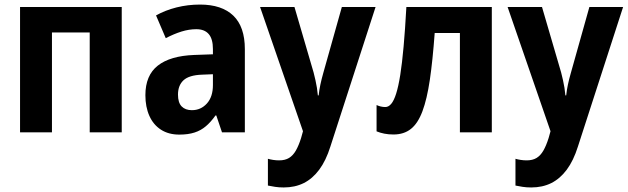

<svg xmlns="http://www.w3.org/2000/svg" viewBox="-20 -577 2738 837"><path d="M510.7 -546.4V0H371.1V-435.5H206.5V0H67.4V-546.4Z M852.1 -557.1Q946.8 -557.1 997.1 -508.8Q1047.4 -460.4 1047.4 -362.8V0H947.8L922.9 -73.7H919.4Q899.4 -45.4 877.7 -26.9Q856 -8.3 828.1 0.7Q800.3 9.8 761.7 9.8Q714.8 9.8 681.6 -11.7Q648.4 -33.2 631.1 -72Q613.8 -110.8 613.8 -162.1Q613.8 -248.5 668 -291Q722.2 -333.5 826.7 -337.4L908.2 -340.3V-363.3Q908.2 -407.2 889.9 -428.5Q871.6 -449.7 835.9 -449.7Q804.2 -449.7 771.2 -439.5Q738.3 -429.2 702.6 -410.6L660.2 -509.8Q700.2 -532.2 749.5 -544.7Q798.8 -557.1 852.1 -557.1ZM908.2 -253.4 860.8 -251.5Q804.2 -249.5 780 -227.1Q755.9 -204.6 755.9 -164.6Q755.9 -129.4 772 -113Q788.1 -96.7 816.4 -96.7Q855.5 -96.7 881.8 -125.7Q908.2 -154.8 908.2 -206.1Z M1113.8 -546.4H1263.7L1347.2 -260.7Q1351.6 -244.1 1355.2 -227.5Q1358.9 -210.9 1361.6 -194.3Q1364.3 -177.7 1365.7 -161.1H1369.1Q1371.6 -184.6 1376.7 -208.5Q1381.8 -232.4 1389.6 -259.8L1470.2 -546.4H1617.2L1420.4 61.5Q1400.9 123.5 1371.6 162.8Q1342.3 202.1 1304 221.2Q1265.6 240.2 1216.8 240.2Q1195.8 240.2 1179 237.5Q1162.1 234.9 1147.9 231.9V115.2Q1158.2 118.2 1170.9 120.1Q1183.6 122.1 1196.8 122.1Q1222.7 122.1 1240 111.6Q1257.3 101.1 1269.8 79.3Q1282.2 57.6 1292.5 24.9L1300.8 -4.9Z M2124 0H1984.9V-433.1H1875Q1866.2 -313 1853.8 -228.8Q1841.3 -144.5 1821.5 -91.8Q1801.8 -39.1 1771.2 -14.9Q1740.7 9.3 1695.3 9.3Q1673.3 9.3 1655.3 5.6Q1637.2 2 1621.6 -4.4V-119.1Q1629.9 -115.2 1639.6 -112.8Q1649.4 -110.4 1659.7 -110.4Q1673.8 -110.4 1685.5 -124.3Q1697.3 -138.2 1707 -168.9Q1716.8 -199.7 1724.9 -250.5Q1732.9 -301.3 1739.5 -374.5Q1746.1 -447.8 1751.5 -546.4H2124Z M2192.9 -546.4H2342.8L2426.3 -260.7Q2430.7 -244.1 2434.3 -227.5Q2438 -210.9 2440.7 -194.3Q2443.4 -177.7 2444.8 -161.1H2448.2Q2450.7 -184.6 2455.8 -208.5Q2460.9 -232.4 2468.8 -259.8L2549.3 -546.4H2696.3L2499.5 61.5Q2480 123.5 2450.7 162.8Q2421.4 202.1 2383.1 221.2Q2344.7 240.2 2295.9 240.2Q2274.9 240.2 2258.1 237.5Q2241.2 234.9 2227.1 231.9V115.2Q2237.3 118.2 2250 120.1Q2262.7 122.1 2275.9 122.1Q2301.8 122.1 2319.1 111.6Q2336.4 101.1 2348.9 79.3Q2361.3 57.6 2371.6 24.9L2379.9 -4.9Z"/></svg>

Font: Open Sans SemiCondensed
Style: Bold
Weight: 700
Width: 4
Designer: Monotype Design Team
Foundry: Monotype Imaging Inc.
Version: Version 3.003